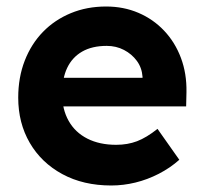

<svg xmlns="http://www.w3.org/2000/svg" viewBox="-20 -560 627 590"><path d="M322 10Q236 10 171.5 -25Q107 -60 71.5 -121Q36 -182 36 -260Q36 -322 56 -373.5Q76 -425 112 -462Q148 -499 197.5 -519.5Q247 -540 306 -540Q360 -540 405.5 -520.5Q451 -501 484.5 -465.5Q518 -430 536 -382Q554 -334 553 -277L552 -233H127L104 -321H435L418 -303V-324Q416 -352 400.5 -373Q385 -394 361 -406.5Q337 -419 308 -419Q263 -419 232.5 -401.5Q202 -384 186.5 -351.5Q171 -319 171 -271Q171 -224 191 -188.5Q211 -153 248.5 -134Q286 -115 337 -115Q372 -115 401 -126Q430 -137 464 -164L531 -69Q503 -44 468 -26Q433 -8 396 1Q359 10 322 10Z"/></svg>

Font: Readex Pro SemiBold
Style: Regular
Weight: 600
Designer: Bonnie Shaver-Troup, Thomas Jockin
Foundry: Lexend
Version: Version 1.204